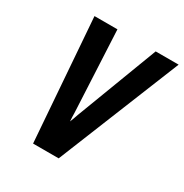

<svg xmlns="http://www.w3.org/2000/svg" viewBox="-170 -868 957 1000"><g transform="rotate(30 309.0 -367.5)"><path d="M321 0H167L112 -735H250L274 -245Q274 -233 274.5 -220.5Q275 -208 276 -196Q281 -208 285.5 -220.5Q290 -233 294 -245L480 -735H618Z"/></g></svg>

Font: Iosevka Aile Extrabold Oblique
Style: Regular
Weight: 800
Italic angle: -9°
Designer: Belleve Invis
Foundry: Belleve Invis
Version: Version 31.1.0; ttfautohint (v1.8.4)